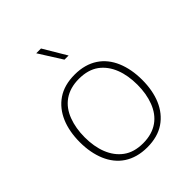

<svg xmlns="http://www.w3.org/2000/svg" viewBox="-253 -1091 1248 1248"><g transform="rotate(-45 371.0 -466.5)"><path d="M371.6 -663.6C307.6 -663.6 254.4 -648.9 211.9 -620.1C126.5 -562 84.5 -458 84.5 -328.6C84.5 -264.2 95.2 -207 116.2 -156.7C158.7 -56.2 244.1 5.4 371.6 5.4C435.5 5.4 488.8 -9.3 531.2 -38.1C616.2 -95.7 658.2 -199.7 658.2 -328.6C658.2 -393.6 647.5 -451.2 626.5 -501.5C584 -602.1 499 -663.6 371.6 -663.6ZM371.6 -624.5C427.7 -624.5 473.6 -611.3 509.3 -585.4C580.6 -532.7 613.8 -439.9 613.8 -328.6C613.8 -273.4 605.5 -223.1 588.4 -178.7C554.2 -88.9 483.4 -32.7 371.6 -32.7C315.4 -32.7 270 -45.9 234.4 -72.3C163.1 -124.5 129.4 -217.8 129.4 -328.6C129.4 -383.8 137.7 -434.1 154.8 -479C188.5 -568.4 259.8 -624.5 371.6 -624.5ZM336.9 -938H293L393.6 -778.8H431.6Z"/></g></svg>

Font: Estedad ExtraLight
Style: Regular
Weight: 200
Designer: Amin Abedi
Version: Version 7.3